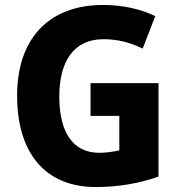

<svg xmlns="http://www.w3.org/2000/svg" viewBox="-20 -744 721 774"><path d="M345 -409V-277H461V-138C441 -133 408 -128 380 -128C273 -128 219 -212 219 -355C219 -493 275 -586 397 -586C455 -586 508 -572 555 -548L606 -679C551 -706 477 -724 396 -724C172 -724 49 -583 49 -359C49 -119 169 10 366 10C460 10 545 -6 619 -32V-409Z"/></svg>

Font: Noto Sans Myanmar UI SemiCondensed ExtraBold
Style: Regular
Weight: 800
Width: 4
Designer: Monotype Design Team
Foundry: Monotype Imaging Inc.
Version: Version 2.103